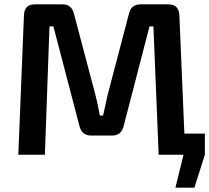

<svg xmlns="http://www.w3.org/2000/svg" viewBox="-20 -710 960 881"><path d="M826 -97H920V0L872 151H785L822 0H708L684 -589H666L547 -130Q536 -88 494 -88H399Q356 -88 345 -130L225 -589H207L186 0H64L90 -641Q92 -690 139 -690H268Q308 -690 319 -648L418 -274Q428 -236 438 -180H453Q472 -266 474 -275L572 -648Q582 -690 625 -690H753Q800 -690 803 -641Z"/></svg>

Font: Exo 2 Semi Bold
Style: Regular
Weight: 600
Designer: Natanael Gama
Version: Version 1.001;PS 001.001;hotconv 1.0.88;makeotf.lib2.5.64775